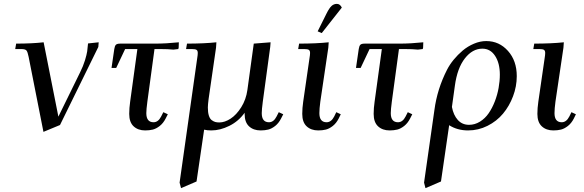

<svg xmlns="http://www.w3.org/2000/svg" viewBox="-20 -663 2997 986"><path d="M58.1 -411.1 63 -439Q144.5 -439 204.1 -445.8L279.8 -64L391.1 -291Q407.2 -323.2 416.3 -353Q425.3 -382.8 427.7 -398.9Q430.2 -415 432.1 -439.9L486.8 -445.8L484.9 -421.9L288.1 -21L203.1 14.2L127 -371.1Q122.1 -396 116 -403.6Q109.9 -411.1 88.9 -411.1Z M552.7 -314 566.9 -411.1Q569.3 -427.2 575.2 -433.1Q581.1 -439 597.7 -439H777.8Q833.5 -439 898.4 -445.8L897.5 -418L895.5 -411.1L870.6 -408.2Q843.8 -411.1 801.8 -411.1H773.4L736.8 -141.1Q731.4 -100.6 731.4 -82Q731.4 -35.2 768.6 -35.2Q792.5 -35.2 807.6 -64.9L818.8 -86.9L841.8 -76.2L830.6 -54.2Q818.4 -30.3 800.3 -16.1Q782.2 -2 764.9 2.4Q747.6 6.8 725.6 6.8Q689 6.8 666.3 -14.2Q643.6 -35.2 643.6 -78.1Q643.6 -107.9 648.4 -141.1L685.5 -411.1H622.6L576.7 -314Z M902.3 274.9 992.7 -363.8Q995.6 -380.9 995.6 -391.1Q995.6 -402.8 989.3 -407Q982.9 -411.1 965.3 -411.1H935.5L940.4 -439Q1027.8 -439 1091.3 -445.8L1089.4 -418L1051.3 -154.8Q1047.4 -124.5 1047.4 -110.8Q1047.4 -85.9 1052.5 -69.6Q1057.6 -53.2 1067.1 -46.1Q1076.7 -39.1 1085.4 -36.6Q1094.2 -34.2 1106.4 -34.2Q1134.3 -34.2 1164.3 -53.7Q1194.3 -73.2 1219 -112.5Q1243.7 -151.9 1250.5 -201.2L1283.2 -439L1369.6 -445.8L1367.7 -421.9L1329.6 -141.1Q1324.2 -100.6 1324.2 -82Q1324.2 -35.2 1361.3 -35.2Q1385.3 -35.2 1400.4 -64.9L1411.6 -86.9L1434.6 -76.2L1423.3 -54.2Q1411.1 -30.3 1393.1 -16.1Q1375 -2 1357.7 2.4Q1340.3 6.8 1318.4 6.8Q1281.7 6.8 1259 -14.2Q1236.3 -35.2 1236.3 -78.1V-84Q1205.6 -40.5 1158 -16.8Q1110.4 6.8 1065.4 6.8Q1043.5 6.8 1028.3 2.9L989.3 269L909.7 303.2Z M1511.2 -411.1 1516.1 -439Q1604.5 -439 1668 -445.8L1666 -418L1625 -141.1Q1620.1 -104.5 1620.1 -82Q1620.1 -35.2 1657.2 -35.2Q1681.2 -35.2 1696.3 -64.9L1707 -86.9L1730 -76.2L1719.2 -54.2Q1707 -30.3 1689 -16.1Q1670.9 -2 1653.6 2.4Q1636.2 6.8 1614.3 6.8Q1577.6 6.8 1554.9 -14.2Q1532.2 -35.2 1532.2 -78.1Q1532.2 -107.9 1537.1 -141.1L1569.3 -363.8Q1572.3 -380.9 1572.3 -391.1Q1572.3 -402.8 1565.9 -407Q1559.6 -411.1 1542 -411.1ZM1611.3 -502 1657.2 -594.2Q1670.9 -621.6 1682.6 -632.3Q1694.3 -643.1 1710 -643.1Q1726.1 -643.1 1735.4 -624L1632.3 -493.2Z M1808.1 -314 1822.3 -411.1Q1824.7 -427.2 1830.6 -433.1Q1836.4 -439 1853 -439H2033.2Q2088.9 -439 2153.8 -445.8L2152.8 -418L2150.9 -411.1L2126 -408.2Q2099.1 -411.1 2057.1 -411.1H2028.8L1992.2 -141.1Q1986.8 -100.6 1986.8 -82Q1986.8 -35.2 2023.9 -35.2Q2047.9 -35.2 2063 -64.9L2074.2 -86.9L2097.2 -76.2L2085.9 -54.2Q2073.7 -30.3 2055.7 -16.1Q2037.6 -2 2020.3 2.4Q2002.9 6.8 1981 6.8Q1944.3 6.8 1921.6 -14.2Q1898.9 -35.2 1898.9 -78.1Q1898.9 -107.9 1903.8 -141.1L1940.9 -411.1H1877.9L1832 -314Z M2157.7 274.9 2210.9 -98.1Q2225.1 -206.1 2275.9 -305.2Q2289.1 -331.1 2309.8 -356.4Q2330.6 -381.8 2356.4 -403.6Q2382.3 -425.3 2414.1 -438.7Q2445.8 -452.1 2477.1 -452.1Q2543.5 -452.1 2588.6 -401.6Q2633.8 -351.1 2633.8 -272Q2633.8 -219.2 2614.7 -168.7Q2595.7 -118.2 2563.2 -79.3Q2530.8 -40.5 2483.6 -16.8Q2436.5 6.8 2383.8 6.8Q2328.6 6.8 2286.6 -20L2244.6 269L2165 303.2ZM2300.8 -113.8Q2308.6 -71.8 2331.1 -46.9Q2353.5 -22 2388.7 -22Q2418.5 -22 2444.8 -38.3Q2471.2 -54.7 2489.5 -81.3Q2507.8 -107.9 2521 -141.8Q2534.2 -175.8 2540.5 -211.2Q2546.9 -246.6 2546.9 -279.8Q2546.9 -338.4 2522.7 -375.7Q2498.5 -413.1 2457 -413.1Q2406.2 -413.1 2367.2 -363Q2328.1 -313 2315.9 -222.2Z M2718.8 -411.1 2723.6 -439Q2812 -439 2875.5 -445.8L2873.5 -418L2832.5 -141.1Q2827.6 -104.5 2827.6 -82Q2827.6 -35.2 2864.7 -35.2Q2888.7 -35.2 2903.8 -64.9L2914.6 -86.9L2937.5 -76.2L2926.8 -54.2Q2914.6 -30.3 2896.5 -16.1Q2878.4 -2 2861.1 2.4Q2843.8 6.8 2821.8 6.8Q2785.2 6.8 2762.5 -14.2Q2739.7 -35.2 2739.7 -78.1Q2739.7 -107.9 2744.6 -141.1L2776.9 -363.8Q2779.8 -380.9 2779.8 -391.1Q2779.8 -402.8 2773.4 -407Q2767.1 -411.1 2749.5 -411.1Z"/></svg>

Font: Dihjauti S
Style: Bold Italic
Weight: 700
Italic angle: -9°
Designer: T. Christopher White
Version: Version 3.0.0